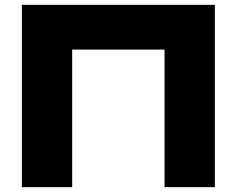

<svg xmlns="http://www.w3.org/2000/svg" viewBox="-20 -770 974 790"><path d="M70 -750V0H277V-566H657V0H864V-750Z"/></svg>

Font: Bounded
Style: Bold
Weight: 700
Designer: Vlad Churkin
Version: Version 3.0